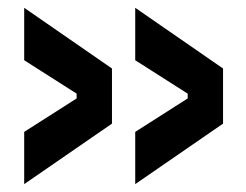

<svg xmlns="http://www.w3.org/2000/svg" viewBox="-20 -510 624 488"><path d="M264.6 -335.9 41.5 -490.2V-356.9L174.8 -272V-259.8L41.5 -174.8V-42L264.6 -195.8ZM546.9 -335.9 323.7 -490.2V-356.9L457 -272V-259.8L323.7 -174.8V-42L546.9 -195.8Z"/></svg>

Font: Doppio One
Style: Regular
Weight: 400
Designer: Szymon Celej
Foundry: Sorkin Type Co
Version: Version 1.002